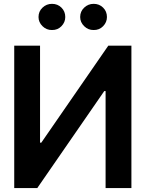

<svg xmlns="http://www.w3.org/2000/svg" viewBox="-20 -961 744 981"><path d="M52.7 -727.5H184.6V-231.9H190.9L533.2 -727.5H651.4V0H519.5V-495.6H512.7L170.4 0H52.7ZM245.6 -807.6Q217.8 -807.1 197.3 -827.1Q176.8 -847.2 176.8 -874Q176.8 -902.8 197.3 -922.1Q217.8 -941.4 245.6 -941.4Q274.4 -941.4 293.9 -922.1Q313.5 -902.8 313.5 -874Q313.5 -847.2 293.9 -827.1Q274.4 -807.1 245.6 -807.6ZM458.5 -807.6Q430.7 -807.1 410.2 -827.1Q389.6 -847.2 389.6 -874Q389.6 -902.8 410.2 -922.1Q430.7 -941.4 458.5 -941.4Q487.3 -941.4 506.8 -922.1Q526.4 -902.8 526.4 -874Q526.4 -847.2 506.8 -827.1Q487.3 -807.1 458.5 -807.6Z"/></svg>

Font: Inter Tight SemiBold
Style: Regular
Weight: 600
Designer: Rasmus Andersson
Foundry: rsms
Version: Version 3.004; ttfautohint (v1.8.4.7-5d5b)